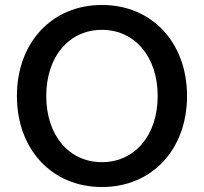

<svg xmlns="http://www.w3.org/2000/svg" viewBox="-20 -736 819 772"><path d="M390 16C591 16 732 -135 732 -350C732 -565 591 -716 390 -716C189 -716 48 -565 48 -350C48 -135 189 16 390 16ZM390 -84C257 -84 166 -192 166 -350C166 -508 257 -616 390 -616C522 -616 614 -508 614 -350C614 -192 522 -84 390 -84Z"/></svg>

Font: Uncut Sans Semibold
Style: Regular
Weight: 600
Designer: Kasper Nordkvist
Foundry: UNCUT.wtf
Version: Version 1.304;Glyphs 3.2 (3246)